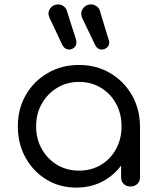

<svg xmlns="http://www.w3.org/2000/svg" viewBox="-20 -847 716 872"><path d="M327 5Q251 5 191 -31.5Q131 -68 96 -131Q61 -194 61 -273Q61 -353 97.5 -416Q134 -479 197 -515.5Q260 -552 339 -552Q417 -552 479.5 -515.5Q542 -479 578.5 -416Q615 -353 616 -273L582 -257Q582 -183 548.5 -123.5Q515 -64 457.5 -29.5Q400 5 327 5ZM339 -72Q394 -72 438 -98Q482 -124 507 -170Q532 -216 532 -273Q532 -331 507 -376.5Q482 -422 438 -448.5Q394 -475 339 -475Q284 -475 240 -448.5Q196 -422 170 -376.5Q144 -331 144 -273Q144 -216 170 -170Q196 -124 240 -98Q284 -72 339 -72ZM573 0Q554 0 542 -11.5Q530 -23 530 -42V-207L549 -295L616 -273V-42Q616 -23 603.5 -11.5Q591 0 573 0ZM443 -622Q422 -622 412 -643L352 -768Q349 -776 349 -785Q349 -801 361.5 -814Q374 -827 393 -827Q406 -827 417.5 -819.5Q429 -812 433 -800L473 -668Q476 -662 476 -655Q476 -639 465 -630.5Q454 -622 443 -622ZM295 -622Q274 -622 263 -643L204 -768Q202 -773 201.5 -777Q201 -781 200 -785Q200 -801 212.5 -814Q225 -827 244 -827Q257 -827 268 -819.5Q279 -812 283 -800L325 -668Q326 -665 326.5 -661.5Q327 -658 327 -655Q327 -639 316.5 -630.5Q306 -622 295 -622Z"/></svg>

Font: Comfortaa Medium
Style: Regular
Weight: 500
Designer: Johan Aakerlund
Foundry: Johan Aakerlund
Version: Version 3.104; ttfautohint (v1.8.1.43-b0c9)